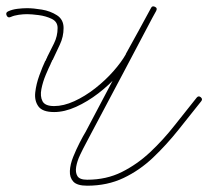

<svg xmlns="http://www.w3.org/2000/svg" viewBox="-24 -582 662 610"><path d="M-3 -533Q-7 -542 2 -546Q15 -552 31.5 -554Q48 -556 62 -556Q82 -556 109 -551.5Q136 -547 157 -533.5Q178 -520 178 -493Q178 -465 166 -440Q154 -415 143 -391Q143 -391 143 -391Q143 -391 143 -391Q143 -391 142.5 -391Q142 -391 142 -391Q141 -388 140 -385.5Q139 -383 137 -381Q137 -381 137.5 -381Q138 -381 138 -381Q138 -381 138 -381Q138 -381 138 -381Q131 -367 121.5 -344.5Q112 -322 107.5 -299Q103 -276 111 -260.5Q119 -245 148 -245Q178 -245 212 -260.5Q246 -276 278.5 -301.5Q311 -327 336.5 -356Q362 -385 376 -410Q376 -410 376 -410Q376 -410 376 -410Q376 -411 376 -411Q376 -411 376 -411Q396 -447 416 -483.5Q436 -520 456 -557Q460 -565 469 -560Q477 -556 472 -548Q420 -449 368 -351Q316 -253 264 -155Q259 -145 249.5 -127.5Q240 -110 230.5 -90Q221 -70 218 -52Q215 -34 222 -22.5Q229 -11 253 -11Q314 -11 363 -35.5Q412 -60 453.5 -99Q495 -138 531 -184Q567 -230 601 -272Q607 -279 614 -273Q621 -267 615 -260Q580 -216 542.5 -169Q505 -122 462.5 -81.5Q420 -41 368.5 -16.5Q317 8 253 8Q221 8 209 -5Q197 -18 198 -39Q199 -60 208.5 -83.5Q218 -107 229 -128.5Q240 -150 248 -163Q300 -262 352 -360Q404 -458 456 -556Q460 -565 468 -560Q477 -556 472 -547Q452 -511 432 -474.5Q412 -438 392 -401Q392 -401 392 -401Q392 -401 392 -402Q392 -402 392 -402Q392 -402 392 -402Q378 -374 350.5 -343Q323 -312 288.5 -285.5Q254 -259 217.5 -242.5Q181 -226 148 -226Q111 -226 98 -244Q85 -262 88 -288.5Q91 -315 101 -342.5Q111 -370 120 -389Q120 -389 120 -389Q120 -389 120 -389Q120 -389 120.5 -389Q121 -389 121 -389Q122 -392 123 -394.5Q124 -397 126 -399Q126 -399 125.5 -399Q125 -399 125 -399Q125 -399 125 -399Q125 -399 125 -399Q136 -421 147.5 -444Q159 -467 159 -493Q159 -513 140.5 -522Q122 -531 99 -534Q76 -537 62 -537Q50 -537 35.5 -535Q21 -533 10 -528Q1 -524 -3 -533Z"/></svg>

Font: FRB American Cursive Guidelines Extralight
Style: Italic
Weight: 200
Italic angle: -25°
Version: Version 2.0;Modular Font Editor K font №1